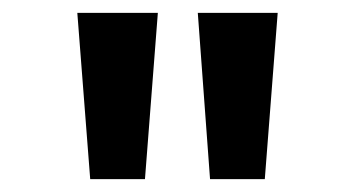

<svg xmlns="http://www.w3.org/2000/svg" viewBox="-20 -749 537 298"><path d="M120 -471H205L225 -729H100ZM306 -471H391L411 -729H287Z"/></svg>

Font: Noto Sans Devanagari UI Condensed SemiBold
Style: Regular
Weight: 600
Width: 3
Designer: Jelle Bosma - Monotype Design Team
Foundry: Monotype Imaging Inc.
Version: Version 2.003